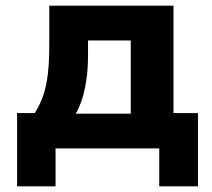

<svg xmlns="http://www.w3.org/2000/svg" viewBox="-20 -521 743 674"><path d="M40 133V-124H102Q121 -154 132 -186.5Q143 -219 148 -261.5Q153 -304 153 -362V-501H589V-124H675V133H539V0H175V133ZM246 -122H439V-379H289V-323Q289 -266 278.5 -213Q268 -160 246 -122Z"/></svg>

Font: Nunito Sans 8pt ExtraBold
Style: Regular
Weight: 800
Version: Version 3.101;gftools[0.9.27]